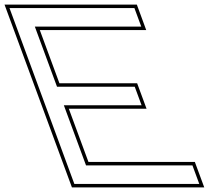

<svg xmlns="http://www.w3.org/2000/svg" viewBox="-234 -775 909 830"><path d="M307.1 -740H347.1L376.6 -660H336.6H-83.4L12.5 -400H308.5H348.5L378 -320H338H42L137.9 -60H557.9H597.9L627.4 20H587.4H127.4H87.4L72.6 -20L-38 -320L-67.5 -400L-178.1 -700L-192.9 -740H-152.9ZM357.6 -755H-214.4L76.9 35H648.9L608.3 -75H148.3L63.5 -305H399.5L358.9 -415H22.9L-61.9 -645H398.1Z"/></svg>

Font: Nordica Plus
Style: NordicaClassicLightOpOblOl
Weight: 300
Version: Version 1.01